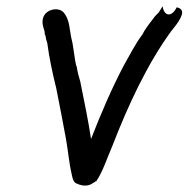

<svg xmlns="http://www.w3.org/2000/svg" viewBox="-20 -530 590 601"><path d="M122 -487C103 -463 120 -438 120 -428V-423C124 -418 123 -410 125 -405L128 -395C134 -349 145 -298 156 -254C167 -201 176 -150 186 -98C193 -61 196 -19 205 18C207 26 208 37 218 44H219C227 48 251 58 271 43C274 42 278 39 280 37L281 38C303 5 314 -33 330 -69C382 -203 441 -330 517 -434C520 -437 521 -439 525 -444C533 -454 545 -469 550 -487V-490C551 -498 545 -505 533 -507C518 -476 494 -478 489 -510L488 -509C484 -503 483 -500 477 -491C471 -485 464 -479 460 -472C449 -458 434 -439 425 -421C403 -392 386 -357 368 -326C331 -256 296 -175 265 -95C256 -154 244 -212 232 -271V-272C227 -289 222 -306 220 -323L219 -322V-323C212 -351 211 -382 203 -412C201 -420 201 -427 199 -436L196 -454C193 -467 189 -479 180 -490C166 -507 136 -503 122 -487Z"/></svg>

Font: Scribbler
Style: ExBdIta
Weight: 800
Designer: Mew Too
Foundry: Cannot Into Space Fonts
Version: Version 1.001